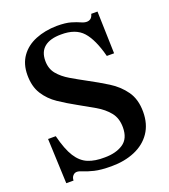

<svg xmlns="http://www.w3.org/2000/svg" viewBox="-127 -762 766 868"><g transform="rotate(-20 256.0 -327.5)"><path d="M78 14H43L34 -202H71Q88 -134 111 -98Q134 -62 167 -48.5Q200 -35 247 -36Q301 -36 335.5 -59Q370 -82 370 -136Q370 -180 347 -208.5Q324 -237 287 -258.5Q250 -280 210 -302Q168 -325 130 -350.5Q92 -376 68.5 -413Q45 -450 45 -505Q45 -558 71 -594.5Q97 -631 142.5 -649.5Q188 -668 245 -669Q288 -669 313 -661.5Q338 -654 353 -647Q368 -640 380 -640Q391 -640 399 -646Q407 -652 411 -667H441L447 -464H412Q390 -549 355 -588Q320 -627 250 -626Q198 -626 170.5 -604Q143 -582 143 -538Q143 -500 164 -474.5Q185 -449 219 -429Q253 -409 292 -388Q337 -364 380.5 -337Q424 -310 452 -270.5Q480 -231 480 -171Q480 -112 452 -71Q424 -30 374.5 -9Q325 12 262 12Q211 12 180.5 4.5Q150 -3 133 -10.5Q116 -18 105 -18Q94 -18 86 -9Q78 0 78 14Z"/></g></svg>

Font: STIX Two Text Medium
Style: Regular
Weight: 500
Designer: Ross Mills, John Hudson & Paul Hanslow, Tiro Typeworks Ltd; with prior portions MicroPress Inc., and Coen Hoffman.
Foundry: Tiro Typeworks Ltd
Version: Version 2.13 b171